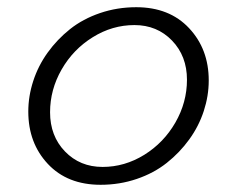

<svg xmlns="http://www.w3.org/2000/svg" viewBox="-20 -495 654 530"><path d="M356 -475.1Q447.8 -475.1 502 -417.2Q556.2 -359.4 556.2 -272.9Q556.2 -230.5 542.5 -188.5Q528.8 -146.5 502.4 -110.1Q476.1 -73.7 440.4 -45.4Q404.8 -17.1 357.4 -1Q310.1 15.1 257.8 15.1Q166 15.1 112.1 -42.5Q58.1 -100.1 58.1 -187Q58.1 -229.5 71.8 -271.5Q85.4 -313.5 111.6 -349.9Q137.7 -386.2 173.3 -414.6Q209 -442.9 256.3 -459Q303.7 -475.1 356 -475.1ZM263.2 -34.2Q324.2 -34.2 378.2 -67.6Q432.1 -101.1 464.1 -156.7Q496.1 -212.4 496.1 -274.9Q496.1 -340.3 454.8 -383.1Q413.6 -425.8 351.1 -425.8Q290 -425.8 236.1 -392.3Q182.1 -358.9 150.1 -303.2Q118.2 -247.6 118.2 -185.1Q118.2 -119.6 159.4 -76.9Q200.7 -34.2 263.2 -34.2Z"/></svg>

Font: IntelOne Mono Light
Style: Italic
Weight: 300
Italic angle: -16°
Designer: Fred Shallcrass
Foundry: Frere-Jones Type LLC
Version: Version 1.200;hotconv 1.1.0;makeotfexe 2.6.0;FJTRelease1.2